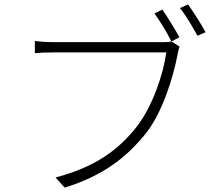

<svg xmlns="http://www.w3.org/2000/svg" viewBox="-20 -833 996 875"><path d="M762.1 -644.2C748.9 -641.3 737.2 -641 725.1 -641H224.1C192.1 -641 163 -643.1 138.8 -646V-590.9C163 -593 187.9 -594.1 223 -594.1H737.9C724.8 -496.1 675.1 -349.1 605.1 -258.2C523.1 -152.3 415.8 -72.1 233 -24.1L274.9 22C452.8 -33 558.9 -117.9 647 -228C720.2 -322.1 769.2 -479 789.1 -584.2C791.9 -601.2 794 -610.1 799 -620ZM800.1 -796.2C826 -765.3 858 -709.2 880 -670.1L916.9 -686.1C896 -725.1 859 -782 837 -812.9ZM683.9 -772C707 -740.1 741.8 -684.3 761 -644.2L797.9 -663C778.1 -698.9 742.2 -757.1 720.2 -789.1Z"/></svg>

Font: Karasuma Gothic
Style: Light
Weight: 300
Designer: Rasmus Andersson / Ryoko Nishizuka
Foundry: rsms
Version: Version 1.00